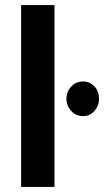

<svg xmlns="http://www.w3.org/2000/svg" viewBox="-20 -734 409 754"><path d="M63 0V-714H194V0ZM241 -346Q241 -374 259.5 -394Q278 -414 307 -414Q333 -414 351 -394.5Q369 -375 369 -346Q369 -319 351 -298.5Q333 -278 307 -278Q278 -278 259.5 -298.5Q241 -319 241 -346Z"/></svg>

Font: Mukta Vaani
Style: Bold
Weight: 700
Designer: Noopur Datye, Girish Dalvi, Yashodeep Gholap, Pallavi Karambelkar
Foundry: Ek Type
Version: Version 2.538;PS 1.000;hotconv 16.6.51;makeotf.lib2.5.65220;